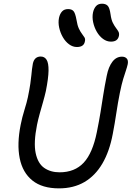

<svg xmlns="http://www.w3.org/2000/svg" viewBox="-20 -1024 724 1057"><path d="M304.4 13Q212.2 13 158.3 -30.4Q104.4 -73.8 88.5 -152.5Q72.6 -231.2 93.8 -337.2Q101.8 -378.2 114.7 -419.4Q127.6 -460.6 133.4 -488.4Q142.8 -534 146.9 -563Q151 -592 152.7 -610.3Q154.4 -628.6 156.1 -642.9Q157.8 -657.2 161 -674.6Q165.6 -694.2 176.5 -703.5Q187.4 -712.8 204.2 -712.8Q225.4 -712.8 236.6 -694.8Q247.8 -676.8 247.2 -635.3Q246.6 -593.8 232.6 -523.2Q226.6 -496.4 217.4 -464.1Q208.2 -431.8 199 -399.1Q189.8 -366.4 183.8 -336.8Q164.2 -238.2 176.4 -181Q188.6 -123.8 223.5 -99.6Q258.4 -75.4 308 -75.4Q391.2 -75.4 440.6 -128.2Q490 -181 513.2 -297Q525.8 -359 533.5 -406.9Q541.2 -454.8 548.5 -501.7Q555.8 -548.6 567.6 -606.8Q577.2 -655.8 598.6 -683.9Q620 -712 651.4 -712Q668.4 -712 677.7 -701.9Q687 -691.8 683.2 -670.8Q679.2 -653.2 673 -635.1Q666.8 -617 658.3 -589.4Q649.8 -561.8 639.8 -512.8Q628.8 -458 620.4 -401.4Q612 -344.8 600.8 -286.6Q582.8 -190.6 543.7 -123.8Q504.6 -57 445 -22Q385.4 13 304.4 13ZM590.8 -794.8Q567.8 -794.8 547.5 -809.6Q527.2 -824.4 513.1 -848.7Q499 -873 492.9 -901.2Q486.8 -929.4 492 -955.2Q496.8 -977 508.6 -990.3Q520.4 -1003.6 541.6 -1003.6Q561.8 -1003.6 572.7 -992.5Q583.6 -981.4 588.6 -945.2Q592.6 -915.2 601.4 -898Q610.2 -880.8 618.8 -869.7Q627.4 -858.6 632.3 -849.4Q637.2 -840.2 634.8 -826.6Q631.2 -810.4 620.4 -802.6Q609.6 -794.8 590.8 -794.8ZM403.4 -765.2Q380.4 -765.2 360.2 -780.1Q340 -795 326 -819.3Q312 -843.6 305.8 -871.8Q299.6 -900 304.8 -925.8Q309.6 -947.6 321.5 -960.8Q333.4 -974 355 -974Q375.2 -974 384.9 -962.6Q394.6 -951.2 401.2 -914.4Q406 -884 414.3 -866.5Q422.6 -849 431.2 -837.9Q439.8 -826.8 445.1 -817.9Q450.4 -809 447.4 -796.4Q444.6 -780.4 433.5 -772.8Q422.4 -765.2 403.4 -765.2Z"/></svg>

Font: Shantell Sans Light
Style: Italic
Weight: 300
Italic angle: -11°
Designer: Stephen Nixon, Anya Danilova, Shantell Martin
Foundry: Arrow Type
Version: Version 1.008;[ac192a2d6]